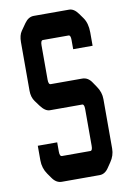

<svg xmlns="http://www.w3.org/2000/svg" viewBox="-81 -750 527 799"><g transform="rotate(-10 182.5 -350.0)"><path d="M253.9 -301.8H117.2Q97.7 -301.8 78.1 -328.1L61.5 -350.6Q47.9 -369.1 47.9 -396.5V-601.6Q47.9 -630.9 59.6 -647.5L80.1 -676.8Q96.7 -700.2 119.1 -700.2H268.6Q289.1 -700.2 306.6 -675.8L321.3 -655.3Q338.9 -630.9 338.9 -591.8V-535.2H256.8V-574.2Q256.8 -594.7 248 -594.7H139.6Q129.9 -594.7 129.9 -574.2V-428.7Q129.9 -408.2 139.6 -408.2H272.5Q296.9 -408.2 312.5 -384.8L327.1 -363.3Q344.7 -337.9 344.7 -308.6V-99.6Q344.7 -70.3 327.1 -44.9L312.5 -23.4Q296.9 0 274.4 0H114.3Q90.8 0 74.2 -24.4L60.5 -43.9Q42 -70.3 42 -103.5V-165H124V-126Q124 -105.5 133.8 -105.5H253.9Q262.7 -105.5 262.7 -126V-281.2Q262.7 -301.8 253.9 -301.8Z"/></g></svg>

Font: Vancouver Drive
Style: Bold
Weight: 700
Designer: Valery Zaveryaev
Foundry: Cyreal (www.cyreal.org)
Version: Version 1.01